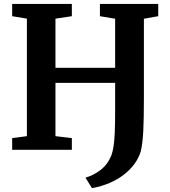

<svg xmlns="http://www.w3.org/2000/svg" viewBox="-20 -763 868 978"><path d="M448.5 195.5 415.5 142Q456 130.5 492.2 102.8Q528.5 75 547.5 28Q554.5 8 558.5 -18Q562.5 -44 564.5 -87Q566.5 -130 566.5 -201V-341H262.5V-69.5L346 -59.5V0H42V-59.5L117 -69.5V-668L42 -680.5V-743H346V-680.5L262.5 -668V-417.5H566.5V-667.5L489 -680.5V-743H786V-680.5L713 -667.5V-267.5Q713 -159 709.8 -95.2Q706.5 -31.5 697 8Q676.5 75.5 611.5 126.2Q546.5 177 448.5 195.5Z"/></svg>

Font: Merriweather
Style: Bold
Weight: 700
Designer: Eben Sorkin
Foundry: Eben Sorkin
Version: Version 2.100; ttfautohint (v1.7.19-72a1) -l 8 -r 50 -G 200 